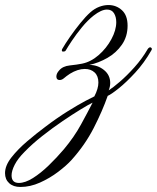

<svg xmlns="http://www.w3.org/2000/svg" viewBox="-150 -354 623 763"><path d="M-69 389Q-97 389 -113.5 374Q-130 359 -130 334Q-130 304 -104.5 271.5Q-79 239 -42 207.5Q-5 176 30 150Q76 115 118.5 88.5Q161 62 190.5 46.5Q220 31 225 29Q241 -2 241 -26Q241 -52 226 -66Q211 -80 187 -80Q159 -80 128 -61Q113 -51 104.5 -43.5Q96 -36 87 -36Q74 -36 74 -50Q74 -62 85 -74Q99 -91 127.5 -94Q156 -97 176 -101Q211 -108 242 -135Q273 -162 292.5 -198Q312 -234 312 -266Q312 -287 303 -301.5Q294 -316 275 -316Q253 -316 222 -292Q198 -273 175.5 -245.5Q153 -218 136 -192.5Q119 -167 111 -153Q109 -150 105.5 -149.5Q102 -149 100 -149Q97 -149 96 -152Q95 -155 97 -159Q109 -180 128.5 -208Q148 -236 169.5 -262.5Q191 -289 209 -305Q226 -320 244.5 -327Q263 -334 281 -334Q312 -334 334.5 -313.5Q357 -293 357 -252Q357 -209 334.5 -176.5Q312 -144 277 -124Q242 -104 205 -96Q238 -96 263 -76Q288 -56 288 -24Q288 -10 282 5Q298 -5 326 -29Q354 -53 384.5 -87Q415 -121 437 -159Q442 -166 447 -166Q450 -166 452.5 -162.5Q455 -159 451 -153Q423 -104 387.5 -65.5Q352 -27 322 -3Q292 21 278 27Q257 87 222.5 154.5Q188 222 134 282Q114 304 81 329Q48 354 9 371.5Q-30 389 -69 389ZM-75 373Q-50 373 -19 353.5Q12 334 44 303Q76 272 104 239Q145 190 172 140.5Q199 91 218 54Q203 61 171 80.5Q139 100 98.5 127.5Q58 155 18 186.5Q-22 218 -52 249Q-79 276 -91.5 300.5Q-104 325 -104 343Q-104 373 -75 373Z"/></svg>

Font: Fleur De Leah
Style: Regular
Weight: 400
Designer: Robert E. Leuschke
Foundry: Robert E. Leuschke
Version: Version 1.010; ttfautohint (v1.8.3)